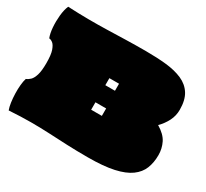

<svg xmlns="http://www.w3.org/2000/svg" viewBox="-158 -1017 1365 1275"><g transform="rotate(30 524.5 -379.0)"><path d="M642 23Q554 23 482.5 20Q411 17 343 13.5Q275 10 200 10Q125 10 31 16Q23 -5 18.5 -36.5Q14 -68 13 -103Q12 -138 15 -169.5Q18 -201 25 -222Q41 -228 56 -242.5Q71 -257 81 -289.5Q91 -322 91 -381Q91 -445 79.5 -477.5Q68 -510 52.5 -521.5Q37 -533 25 -533Q13 -563 9.5 -608Q6 -653 10.5 -699.5Q15 -746 29 -778Q113 -774 186.5 -773.5Q260 -773 329.5 -775Q399 -777 470.5 -779Q542 -781 623 -781Q709 -781 780 -773.5Q851 -766 903.5 -743Q956 -720 984.5 -675Q1013 -630 1013 -555Q1013 -510 993 -470Q973 -430 939 -396Q998 -361 1019.5 -317.5Q1041 -274 1041 -224Q1041 -167 1023 -121.5Q1005 -76 960.5 -43.5Q916 -11 838.5 6Q761 23 642 23ZM503 -450H577V-504H503ZM503 -262H585V-319H503Z"/></g></svg>

Font: Oi
Style: Regular
Weight: 400
Designer: Kostas Bartsokas, Mohamad Dakak
Foundry: Foundry5
Version: Version 4.000